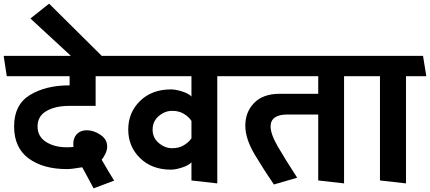

<svg xmlns="http://www.w3.org/2000/svg" viewBox="-31 -985 2347 1048"><path d="M592 1 480 43 418 -72Q394 -68 371.5 -65Q349 -62 335 -62Q204 -62 125 -120.5Q46 -179 46 -295Q46 -414 132.5 -466.5Q219 -519 346 -519H349V-569H6L-11 -680H624L640 -569H491V-407H346Q271 -407 222.5 -379Q174 -351 174 -295Q174 -240 220 -210.5Q266 -181 335 -181Q342 -181 351 -181.5Q360 -182 370 -183Q370 -187 369.5 -191Q369 -195 369 -199Q369 -233 389 -253.5Q409 -274 442 -274Q480 -274 517 -249.5Q554 -225 554 -185Q554 -168 545.5 -148.5Q537 -129 524 -113Q540 -85 558 -55Q576 -25 592 1Z M595 -610H432L135 -884L237 -965Z M902 -59Q798 -59 733.5 -122Q669 -185 669 -278Q669 -371 733.5 -434Q798 -497 902 -497Q928 -497 964 -485.5Q1000 -474 1014 -458V-569H635L618 -680H1249L1265 -569H1155V16L1014 0V-99Q1000 -83 964 -71Q928 -59 902 -59ZM802 -277Q802 -233 835.5 -204.5Q869 -176 909 -176Q946 -176 973 -192.5Q1000 -209 1014 -230V-325Q1000 -347 973 -363.5Q946 -380 909 -380Q869 -380 835.5 -351.5Q802 -323 802 -277Z M1706 0V-360H1538Q1492 -360 1469 -343.5Q1446 -327 1446 -295Q1446 -253 1485.5 -185Q1525 -117 1591 -15L1464 22Q1413 -52 1360.5 -139.5Q1308 -227 1308 -299Q1308 -374 1356.5 -423.5Q1405 -473 1495 -473H1706V-569H1260L1243 -680H1941L1957 -569H1847V16Z M2043 0V-569H1952L1935 -680H2278L2296 -569H2185V16Z"/></svg>

Font: Palanquin
Style: Bold
Weight: 700
Designer: Pria Ravichandran
Version: Version 1.0.4